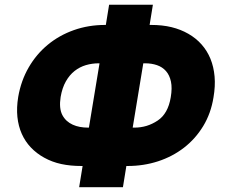

<svg xmlns="http://www.w3.org/2000/svg" viewBox="-20 -760 952 810"><path d="M56.8 -350.9Q68.5 -419.4 101 -475.5Q133.5 -531.6 181.8 -571.4Q230.1 -611.2 291.7 -633Q353.3 -654.8 423.3 -654.8H426.5L440.3 -740.1H625L611.2 -654.8H617.9Q665.1 -654.8 703.7 -645.4Q742.2 -636 774.5 -617.5Q806.8 -599.1 830.4 -572.4Q854 -545.8 867.9 -511.9Q881.7 -478 885.3 -437.1Q888.8 -396.3 880.7 -349.4Q870 -282 837.4 -228.2Q804.7 -174.4 756.2 -136.9Q707.7 -99.4 646.8 -79.5Q585.9 -59.7 518.5 -59.7H513.1L498.6 29.8H313.9L328.5 -59.7H323.9Q277 -59.7 238.5 -68Q199.9 -76.3 166.5 -94.8Q134.2 -112.6 110.3 -137.8Q86.3 -163 71.9 -195.3Q57.5 -227.6 53.4 -266.7Q49.4 -305.8 56.8 -350.9ZM242.9 -274.9Q250.4 -260.7 261.5 -250.5Q272.7 -240.4 286.8 -234Q300.8 -227.6 317.1 -224.6Q333.5 -221.6 350.9 -221.6H355.1L399.9 -492.9H396.3Q368.6 -492.9 342.5 -485.3Q316.4 -477.6 294.9 -460.8Q273.4 -443.9 258 -416.9Q242.5 -389.9 235.8 -350.9Q228.3 -303.3 242.9 -274.9ZM539.8 -221.6H546.9Q573.9 -221.6 598.4 -229Q622.9 -236.5 645.2 -251.4Q688.9 -280.5 700.3 -349.4Q707 -388.5 701.2 -415.8Q695.3 -443.2 680.2 -460.2Q665.1 -477.3 642.4 -485.1Q619.7 -492.9 592.3 -492.9H584.5Z"/></svg>

Font: Inter P Black
Style: Italic
Weight: 900
Italic angle: -9.40001°
Designer: Rasmus Andersson
Foundry: rsms
Version: Version 3.018;git-588b23468